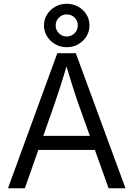

<svg xmlns="http://www.w3.org/2000/svg" viewBox="-20 -1014 718 1034"><path d="M22.9 0 288.6 -727.5H388.2L655.8 0H564.9L406.2 -443.8Q391.6 -484.4 373.3 -541.7Q355 -599.1 328.6 -687H347.2Q321.3 -598.6 302.5 -540.5Q283.7 -482.4 270 -443.8L113.8 0ZM154.3 -206.5V-282.2H523.9V-206.5ZM339.4 -759.8Q305.7 -759.8 277.8 -775.6Q250 -791.5 233.4 -818.1Q216.8 -844.7 216.8 -877Q216.8 -909.7 233.4 -936Q250 -962.4 277.8 -978Q305.7 -993.7 339.4 -993.7Q373.5 -993.7 401.4 -978Q429.2 -962.4 445.6 -936Q461.9 -909.7 461.9 -877Q461.9 -844.7 445.6 -818.1Q429.2 -791.5 401.4 -775.6Q373.5 -759.8 339.4 -759.8ZM339.4 -817.4Q364.3 -817.4 381.6 -834.7Q398.9 -852.1 398.9 -877Q398.9 -901.9 381.8 -919.2Q364.7 -936.5 339.4 -936.5Q314.9 -936.5 297.4 -919.2Q279.8 -901.9 279.8 -877Q279.8 -852.1 297.4 -834.7Q314.9 -817.4 339.4 -817.4Z"/></svg>

Font: V-Inter
Style: Regular-375
Weight: 375
Designer: Rasmus Andersson
Foundry: rsms
Version: Version 4.000;git-4146feb